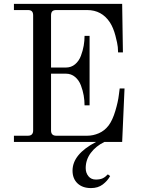

<svg xmlns="http://www.w3.org/2000/svg" viewBox="-20 -732 730 990"><path d="M51.8 0V-32.2H124Q150.9 -32.2 150.9 -59.1V-652.8Q150.9 -667 144.5 -673.6Q138.2 -680.2 124 -680.2H51.8V-711.9H609.9L613.8 -461.9H588.9Q588.9 -472.2 587.4 -489.5Q585.9 -506.8 575.2 -547.9Q564.5 -588.9 546.9 -616.2Q504.9 -680.2 429.2 -680.2H270Q255.9 -680.2 249.5 -673.6Q243.2 -667 243.2 -652.8V-383.8H319.8Q347.2 -383.8 367.2 -400.6Q387.2 -417.5 397.2 -444.1Q407.2 -470.7 411.6 -496.3Q416 -522 416 -546.9H441.9V-189H416Q416 -213.9 411.6 -239.5Q407.2 -265.1 397.2 -291.7Q387.2 -318.4 367.2 -335.2Q347.2 -352.1 319.8 -352.1H243.2V-59.1Q243.2 -32.2 270 -32.2H430.2Q460 -32.2 489.5 -44.9Q519 -57.6 540 -85Q560.5 -112.3 574.7 -160.2Q588.9 -208 592.8 -242.2L597.2 -275.9H622.1L609.9 0H518.1Q474.1 21.5 448 56.6Q421.9 91.8 421.9 134.8Q421.9 159.2 435.8 176.5Q449.7 193.8 474.1 193.8Q495.6 193.8 509.3 187.5Q522.9 181.2 536.1 167L547.9 175.8Q534.2 200.7 509.8 219.2Q485.4 237.8 449.2 237.8Q405.3 237.8 379.6 213.4Q354 189 354 147.9Q354 63 475.1 0Z"/></svg>

Font: Flanker Steampunk
Style: Regular
Weight: 400
Designer: Alexey Kryukov, Leonardo Di Lena
Foundry: Alexey Kryukov, Leonardo Di Lena
Version: 1.210